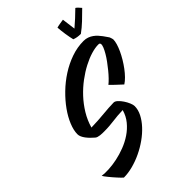

<svg xmlns="http://www.w3.org/2000/svg" viewBox="-338 -1086 1300 1300"><g transform="rotate(-45 312.5 -436.0)"><path d="M657.2 -652.8Q657.7 -651.9 659.2 -648.2Q660.6 -644.5 662.1 -639.9Q663.6 -635.3 664.8 -630.6Q666 -626 666 -624Q666 -607.4 659.2 -584.2Q652.3 -561 640.4 -535.2Q628.4 -509.3 612.3 -482.4Q596.2 -455.6 578.1 -431.4Q560.1 -407.2 540.8 -387.5Q521.5 -367.7 502.9 -356Q496.1 -362.3 486.6 -371.1Q477.1 -379.9 466.3 -389.9Q455.6 -399.9 444.8 -410.2Q434.1 -420.4 424.8 -430.2Q439 -441.4 456.8 -459.7Q474.6 -478 492.9 -500.5Q511.2 -522.9 528.8 -546.9Q546.4 -570.8 559.3 -593Q572.3 -615.2 579.6 -633.3Q586.9 -651.4 585 -662.1Q583.5 -667.5 580.3 -669.7Q577.1 -671.9 568.8 -671.9Q539.1 -671.9 500 -660.2Q460.9 -648.4 418.5 -626.2Q376 -604 332.8 -571.8Q289.6 -539.6 251.7 -499Q213.9 -458.5 184.3 -410.2Q154.8 -361.8 139.2 -307.1Q173.3 -307.6 204.1 -309.8Q234.9 -312 262.7 -314.5Q290.5 -316.9 315.9 -318.8Q341.3 -320.8 365.2 -320.8Q377.9 -320.8 392.6 -307.1Q407.2 -293.5 419.9 -274.4Q432.6 -255.4 440.9 -235.4Q449.2 -215.3 449.2 -203.1Q449.2 -168.5 431.4 -133.5Q413.6 -98.6 383.5 -66.2Q353.5 -33.7 314 -5.6Q274.4 22.5 230.7 43.2Q187 64 141.6 75.9Q96.2 87.9 55.2 87.9Q49.8 83.5 41 74.5Q32.2 65.4 22.2 54.4Q12.2 43.5 1.7 31.2Q-8.8 19 -17.8 7.8Q-26.9 -3.4 -33.7 -12.7Q-40.5 -22 -43 -26.9Q-16.1 -22.9 21.7 -24.9Q59.6 -26.9 101.6 -35.6Q143.6 -44.4 186.3 -60.8Q229 -77.1 266.1 -102.1Q303.2 -127 331.5 -161.4Q359.9 -195.8 372.6 -241.2Q344.2 -240.7 321.3 -238.5Q298.3 -236.3 276.9 -233.6Q255.4 -231 232.9 -229Q210.4 -227.1 183.1 -227.1Q174.3 -227.1 164.1 -227.3Q153.8 -227.5 143.6 -228.8Q133.3 -230 124 -232.9Q114.7 -235.8 108.9 -241.2Q95.7 -252.4 83.5 -264.9Q71.3 -277.3 61.5 -290.3Q51.8 -303.2 45.9 -316.4Q40 -329.6 40 -341.8Q40 -378.9 58.6 -424.6Q77.1 -470.2 110.1 -516.6Q143.1 -563 188 -606.7Q232.9 -650.4 285.9 -684.6Q338.9 -718.8 397.5 -739.3Q456.1 -759.8 516.1 -759.8Q537.1 -759.8 554.4 -753.4Q571.8 -747.1 585.9 -736.8Q600.1 -726.6 611.3 -714.1Q622.6 -701.7 631.3 -689.9Q640.1 -678.2 646.5 -668.2Q652.8 -658.2 657.2 -652.8ZM455.1 -948.2Q460 -949.7 468 -951.4Q476.1 -953.1 484.9 -954.6Q493.7 -956.1 502.7 -957.5Q511.7 -959 519 -960L531.7 -862.3Q559.6 -886.2 583.7 -908.2Q607.9 -930.2 634.8 -957Q644.5 -951.2 652.1 -942.1Q659.7 -933.1 668 -924.3Q634.8 -891.1 602.8 -860.8Q570.8 -830.6 537.1 -806.2Q518.6 -806.2 504.4 -808.6Q490.2 -811 475.1 -816.4Q472.2 -828.1 468.8 -845.2Q465.3 -862.3 462.6 -881.1Q460 -899.9 457.8 -917.7Q455.6 -935.5 455.1 -948.2Z"/></g></svg>

Font: Yesteryear
Style: Regular
Weight: 400
Designer: Astigmatic (AOETI)
Foundry: Astigmatic (AOETI)
Version: Version 1.000